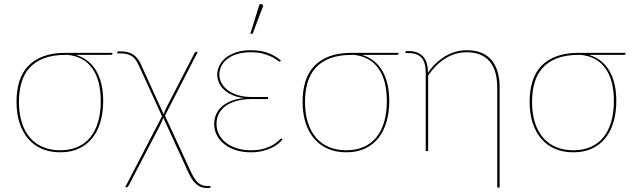

<svg xmlns="http://www.w3.org/2000/svg" viewBox="-20 -746 3132 948"><path d="M303.5 -475Q240.5 -475 196.5 -458Q152.5 -441 125.2 -410.5Q98 -380 85.8 -337.2Q73.5 -294.5 73.5 -243.5Q73.5 -186 87.5 -141.5Q101.5 -97 127.8 -66.5Q154 -36 191.8 -20Q229.5 -4 277 -4Q326.5 -4 364.2 -21Q402 -38 427 -69.5Q452 -101 464.8 -146Q477.5 -191 477.5 -247Q477.5 -349.5 436 -408Q394.5 -466.5 315.5 -475ZM535.5 -485V-483Q535.5 -480 533.5 -477.5Q531.5 -475 526 -475H354.5Q388 -465 413.2 -445Q438.5 -425 455.5 -395.8Q472.5 -366.5 481 -329Q489.5 -291.5 489.5 -247Q489.5 -190.5 475.8 -143.8Q462 -97 435.2 -63.8Q408.5 -30.5 369 -12.2Q329.5 6 277.5 6Q228.5 6 188.8 -10.5Q149 -27 120.8 -59Q92.5 -91 77 -137.5Q61.5 -184 61.5 -244Q61.5 -298 75 -342.5Q88.5 -387 117.8 -418.5Q147 -450 192.8 -467.5Q238.5 -485 303 -485Z M1019.5 172.5V177.5Q1019.5 179.5 1017.2 181Q1015 182.5 1005 182.5Q992.5 182.5 980.5 179.8Q968.5 177 956.8 169Q945 161 933.8 146.8Q922.5 132.5 912 109.5L786.5 -164.5Q783 -154.5 778.2 -144.2Q773.5 -134 769.5 -125.5L614.5 171.5Q613.5 173.5 611.2 176Q609 178.5 605 178.5H598L780 -172L665 -424Q658 -438.5 650.5 -449.5Q643 -460.5 632.2 -467.8Q621.5 -475 607 -478.8Q592.5 -482.5 572.5 -482.5H558.5V-487.5Q558.5 -489.5 560.5 -491Q562.5 -492.5 572.5 -492.5Q613.5 -492.5 636.8 -477.2Q660 -462 674.5 -431L788 -182Q796 -204 805.5 -222.5L940 -483Q941 -485 943.2 -487.5Q945.5 -490 949.5 -490H956.5L794.5 -175L923 103.5Q932 122.5 940.8 135.8Q949.5 149 959.2 157.2Q969 165.5 980.2 169Q991.5 172.5 1005 172.5Z M1375 -58Q1367.5 -47 1353.2 -35.8Q1339 -24.5 1319.2 -15.2Q1299.5 -6 1274.2 0Q1249 6 1219 6Q1178.5 6 1145.2 -4.5Q1112 -15 1088 -33.8Q1064 -52.5 1050.8 -78.2Q1037.5 -104 1037.5 -134Q1037.5 -157.5 1046.2 -179Q1055 -200.5 1073.2 -217.8Q1091.5 -235 1119.2 -246.5Q1147 -258 1185 -262Q1148 -266.5 1122.8 -278.8Q1097.5 -291 1082 -307.2Q1066.5 -323.5 1059.5 -342Q1052.5 -360.5 1052.5 -377.5Q1052.5 -399 1062.5 -420.5Q1072.5 -442 1093 -459.2Q1113.5 -476.5 1144.8 -487.2Q1176 -498 1218.5 -498Q1268.5 -498 1305.2 -483.8Q1342 -469.5 1367 -447L1364 -444Q1362 -442 1360 -442Q1357 -442 1348 -449.2Q1339 -456.5 1322.2 -465Q1305.5 -473.5 1280 -480.8Q1254.5 -488 1218.5 -488Q1178 -488 1148.8 -478.5Q1119.5 -469 1100.5 -453.5Q1081.5 -438 1072.2 -418Q1063 -398 1063 -377.5Q1063 -354.5 1074.5 -334.2Q1086 -314 1107 -299Q1128 -284 1157.5 -275.5Q1187 -267 1223 -267H1303.5V-257H1223Q1181.5 -257 1149 -248Q1116.5 -239 1094.2 -222.8Q1072 -206.5 1060.5 -184Q1049 -161.5 1049 -134.5Q1049 -106 1061.5 -82Q1074 -58 1096.5 -40.8Q1119 -23.5 1150.2 -13.8Q1181.5 -4 1219 -4Q1259.5 -4 1287 -13Q1314.5 -22 1331.8 -33Q1349 -44 1357.5 -53Q1366 -62 1369 -62Q1371 -62 1373 -60ZM1216 -579.5 1261.5 -725.5H1270.5Q1275 -725.5 1277.5 -721.5Q1280 -717.5 1277.5 -712L1227.5 -579.5Z M1716 -475Q1653 -475 1609 -458Q1565 -441 1537.8 -410.5Q1510.5 -380 1498.2 -337.2Q1486 -294.5 1486 -243.5Q1486 -186 1500 -141.5Q1514 -97 1540.2 -66.5Q1566.5 -36 1604.2 -20Q1642 -4 1689.5 -4Q1739 -4 1776.8 -21Q1814.5 -38 1839.5 -69.5Q1864.5 -101 1877.2 -146Q1890 -191 1890 -247Q1890 -349.5 1848.5 -408Q1807 -466.5 1728 -475ZM1948 -485V-483Q1948 -480 1946 -477.5Q1944 -475 1938.5 -475H1767Q1800.5 -465 1825.8 -445Q1851 -425 1868 -395.8Q1885 -366.5 1893.5 -329Q1902 -291.5 1902 -247Q1902 -190.5 1888.2 -143.8Q1874.5 -97 1847.8 -63.8Q1821 -30.5 1781.5 -12.2Q1742 6 1690 6Q1641 6 1601.2 -10.5Q1561.5 -27 1533.2 -59Q1505 -91 1489.5 -137.5Q1474 -184 1474 -244Q1474 -298 1487.5 -342.5Q1501 -387 1530.2 -418.5Q1559.5 -450 1605.2 -467.5Q1651 -485 1715.5 -485Z M1981.5 -489Q1981.5 -494 1995.5 -494Q2041.5 -494 2067.2 -469Q2093 -444 2093 -386.5Q2110 -412 2131.5 -432.5Q2153 -453 2177.5 -467.8Q2202 -482.5 2229 -490.2Q2256 -498 2285 -498Q2366.5 -498 2406.8 -449.5Q2447 -401 2447 -314V180H2435V-314Q2435 -355 2426 -387.2Q2417 -419.5 2398.2 -442Q2379.5 -464.5 2351.2 -476.2Q2323 -488 2285 -488Q2227.5 -488 2179 -457.5Q2130.5 -427 2094 -373V0H2082V-386.5Q2082 -438 2061.2 -461Q2040.5 -484 1995.5 -484H1981.5Z M2837 -475Q2774 -475 2730 -458Q2686 -441 2658.8 -410.5Q2631.5 -380 2619.2 -337.2Q2607 -294.5 2607 -243.5Q2607 -186 2621 -141.5Q2635 -97 2661.2 -66.5Q2687.5 -36 2725.2 -20Q2763 -4 2810.5 -4Q2860 -4 2897.8 -21Q2935.5 -38 2960.5 -69.5Q2985.5 -101 2998.2 -146Q3011 -191 3011 -247Q3011 -349.5 2969.5 -408Q2928 -466.5 2849 -475ZM3069 -485V-483Q3069 -480 3067 -477.5Q3065 -475 3059.5 -475H2888Q2921.5 -465 2946.8 -445Q2972 -425 2989 -395.8Q3006 -366.5 3014.5 -329Q3023 -291.5 3023 -247Q3023 -190.5 3009.2 -143.8Q2995.5 -97 2968.8 -63.8Q2942 -30.5 2902.5 -12.2Q2863 6 2811 6Q2762 6 2722.2 -10.5Q2682.5 -27 2654.2 -59Q2626 -91 2610.5 -137.5Q2595 -184 2595 -244Q2595 -298 2608.5 -342.5Q2622 -387 2651.2 -418.5Q2680.5 -450 2726.2 -467.5Q2772 -485 2836.5 -485Z"/></svg>

Font: Lato 2
Style: Regular
Weight: 100
Designer: Lukasz Dziedzic with Adam Twardoch and Botio Nikoltchev
Foundry: tyPoland Lukasz Dziedzic
Version: Version 2.015; 2015-08-06; http://www.latofonts.com/